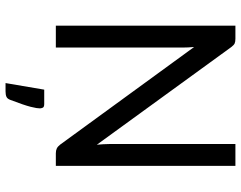

<svg xmlns="http://www.w3.org/2000/svg" viewBox="-108 -574 861 686"><g transform="rotate(90 323.0 -231.5)"><path d="M72.3 0ZM118.7 -641.6Q129.9 -641.6 135.7 -638.9Q141.6 -636.2 148.9 -626.5L497.6 -146.5Q496.6 -158.2 495.8 -169.7Q495.1 -181.2 495.1 -190.9V-641.6H573.2V0H528.3Q518.1 0 511 -3.4Q503.9 -6.8 497.1 -15.6L148.4 -494.1Q149.4 -482.9 149.9 -472.7Q150.4 -462.4 150.4 -453.1V0H72.3V-641.6H118.7ZM352.1 41.5Q362.8 41.5 365.2 46.6Q367.7 51.8 367.7 57.1Q367.7 61.5 366.5 69.6Q365.2 77.6 362.1 90.1Q358.9 102.5 352.8 120.4Q346.7 138.2 337.4 162.6Q333.5 173.3 326.2 176.5Q318.8 179.7 307.1 179.7H277.3L300.8 41.5Z"/></g></svg>

Font: Carlito
Style: Regular
Weight: 400
Designer: Lukasz Dziedzic
Foundry: tyPoland Lukasz Dziedzic
Version: Version 1.104